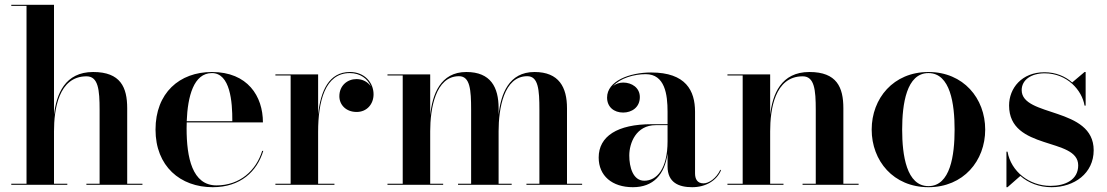

<svg xmlns="http://www.w3.org/2000/svg" viewBox="-20 -770 4614 800"><path d="M27 -4.5V0H260.5V-4.5H205V-223C205 -312.5 223.5 -452 340.5 -452C389.5 -452 395 -396 395 -312V-4.5H340V0H573.5V-4.5H510V-319C510 -406 482.5 -470 368 -470C250.5 -470 215 -377.5 205 -291.5V-750H27V-745.5H90.5V-4.5Z M1077 -141.5H1072.5C1047.5 -60 980 2.5 882 2.5C781 2.5 757.5 -113.5 757.5 -235C757.5 -243.5 758 -252 758 -260H1075.5C1075.5 -369 1012 -470 863 -470C727.5 -470 628 -382.5 628 -230C628 -77.5 731 10 866.5 10C982 10 1051 -55.5 1077 -141.5ZM863 -465.5C939 -465.5 948.5 -346.5 948 -265H758C762 -368.5 787 -465.5 863 -465.5Z M1127.5 -4.5V0H1373.5V-4.5H1305.5V-220.5C1305.5 -347 1334 -465.5 1437.5 -465.5C1481 -465.5 1512.5 -441.5 1525 -410.5C1513 -428 1491.5 -440.5 1465.5 -440.5C1427.5 -440.5 1394 -413.5 1394 -369C1394 -333 1422 -303.5 1466 -303.5C1509 -303.5 1536.5 -336.5 1536.5 -377C1536.5 -425.5 1499.5 -470 1438 -470C1351 -470 1315.5 -391.5 1305.5 -292V-460H1127.5V-455.5H1191V-4.5Z M1594.5 -4.5V0H1826.5V-4.5H1772.5V-223.5C1772.5 -315.5 1794 -452.5 1892.5 -452.5C1938.5 -452.5 1943 -396.5 1943 -312.5V-4.5H1888.5V0H2112V-4.5H2057.5V-223.5C2057.5 -315.5 2078.5 -452.5 2177 -452.5C2223 -452.5 2227.5 -396.5 2227.5 -312.5V-4.5H2173.5V0H2405.5V-4.5H2342.5V-319C2342.5 -406 2309.5 -470 2207 -470C2100 -470 2067 -378.5 2057.5 -292.5V-319C2057.5 -406 2025 -470 1923 -470C1815 -470 1781.5 -376.5 1772.5 -290V-460H1594.5V-455.5H1658V-4.5Z M2695 -252.5C2553 -252.5 2474.5 -202.5 2474.5 -113.5C2474.5 -37.5 2530.5 10 2617 10C2702.5 10 2749 -42.5 2761.5 -129.5V-76.5C2761.5 -9 2808.5 10 2864 10C2920 10 2965.5 -17 2984 -60L2981.5 -63C2964.5 -26 2932.5 -6 2911.5 -6C2884.5 -6 2876 -25 2876 -48V-304.5C2876 -392 2838 -468 2693 -468C2602 -468 2509.5 -432 2509.5 -363.5C2509.5 -324 2538.5 -301 2576.5 -301C2611.5 -301 2646 -322 2646 -365.5C2646 -404.5 2612.5 -426 2576.5 -426C2561.5 -426 2546.5 -421 2535 -412C2564.5 -444.5 2622.5 -461 2670.5 -461C2750.5 -461 2761.5 -376.5 2761.5 -304.5V-252.5ZM2664.5 -17C2617.5 -17 2602 -73.5 2602 -122C2602 -174 2630.5 -248.5 2712 -248.5H2761.5V-181C2761.5 -66.5 2716.5 -17 2664.5 -17Z M3011 -4.5V0H3244.5V-4.5H3189V-223C3189 -312.5 3207.5 -452 3324.5 -452C3373.5 -452 3379 -396 3379 -312V-4.5H3324V0H3557.5V-4.5H3494V-319C3494 -406 3467 -470 3352.5 -470C3234.5 -470 3199 -377.5 3189 -291.5V-460H3011V-455.5H3074.5V-4.5Z M3612 -230C3612 -100 3702.5 10 3848.5 10C3994.5 10 4085 -100 4085 -230C4085 -360 3994.5 -470 3848.5 -470C3702.5 -470 3612 -360 3612 -230ZM3739 -230C3739 -336.5 3757 -465.5 3848.5 -465.5C3940 -465.5 3957.5 -336.5 3957.5 -230C3957.5 -123.5 3940 5.5 3848.5 5.5C3757 5.5 3739 -123.5 3739 -230Z M4178 10 4231.5 -37C4265 -7.5 4310.5 10 4361.5 10C4456 10 4537 -47.5 4537 -144C4537 -326 4237 -281 4237 -394.5C4237 -437 4276.5 -464.5 4332.5 -464.5C4426.5 -464.5 4488.5 -394 4499 -330H4503.5V-470H4499L4447.5 -426.5C4418.5 -452 4379 -469 4332 -469C4237 -469 4184.5 -402 4184.5 -330.5C4184.5 -140.5 4472.5 -199.5 4472.5 -81C4472.5 -21 4419 4.5 4357 4.5C4268.5 4.5 4192.5 -55.5 4178 -138H4173.5V10Z"/></svg>

Font: Bodoni* 36pt Medium
Style: Regular
Weight: 500
Version: Version 2.3